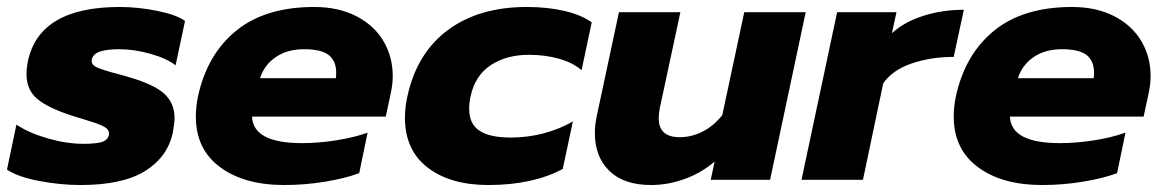

<svg xmlns="http://www.w3.org/2000/svg" viewBox="-33 -515 3333 550"><path d="M-13 -29 14 -158Q50 -134 104 -118.5Q158 -103 206 -103Q241 -103 258 -108Q275 -113 279 -128Q281 -140 272 -147.5Q263 -155 237.5 -163.5Q212 -172 178 -182Q106 -205 74.5 -231Q43 -257 43 -302Q43 -321 47 -340Q80 -495 310 -495Q362 -495 417 -484Q472 -473 497 -455L470 -328Q444 -348 397.5 -361Q351 -374 308 -374Q274 -374 254 -367.5Q234 -361 230 -345Q227 -330 244.5 -322Q262 -314 308 -302Q313 -301 319.5 -299Q326 -297 333 -295Q407 -274 437 -247Q467 -220 467 -177Q467 -162 462 -135Q447 -65 382.5 -25Q318 15 198 15Q140 15 79.5 3.5Q19 -8 -13 -29Z M528 -181Q528 -208 534 -238Q560 -359 643.5 -427Q727 -495 867 -495Q936 -495 987 -469Q1038 -443 1065 -398Q1092 -353 1092 -297Q1092 -273 1086 -246L1072 -181H689Q692 -105 832 -105Q879 -105 930 -113Q981 -121 1020 -135L996 -19Q956 -4 898 5.5Q840 15 782 15Q666 15 597 -36.5Q528 -88 528 -181ZM929 -291Q930 -297 930 -307Q930 -340 909 -357Q888 -374 838 -374Q790 -374 757 -351.5Q724 -329 712 -291Z M1127 -178Q1127 -208 1134 -239Q1161 -363 1250 -429Q1339 -495 1476 -495Q1536 -495 1584.5 -483.5Q1633 -472 1662 -451L1633 -314Q1607 -336 1567.5 -347Q1528 -358 1482 -358Q1418 -358 1373 -328.5Q1328 -299 1315 -239Q1311 -222 1311 -203Q1311 -160 1340.5 -140.5Q1370 -121 1430 -121Q1526 -121 1608 -167L1579 -31Q1493 15 1366 15Q1257 15 1192 -35Q1127 -85 1127 -178Z M1671 -134Q1671 -158 1677 -185L1740 -480H1916L1857 -205Q1854 -190 1854 -176Q1854 -122 1914 -122Q1948 -122 1979.5 -138Q2011 -154 2036 -185L2099 -480H2275L2173 0H2003L2014 -52Q1975 -19 1927.5 -2Q1880 15 1832 15Q1754 15 1712.5 -25.5Q1671 -66 1671 -134Z M2365 -480H2535L2522 -420Q2557 -452 2611.5 -469.5Q2666 -487 2728 -487L2699 -352Q2633 -352 2578 -333Q2523 -314 2497 -276L2439 0H2263Z M2699 -181Q2699 -208 2705 -238Q2731 -359 2814.5 -427Q2898 -495 3038 -495Q3107 -495 3158 -469Q3209 -443 3236 -398Q3263 -353 3263 -297Q3263 -273 3257 -246L3243 -181H2860Q2863 -105 3003 -105Q3050 -105 3101 -113Q3152 -121 3191 -135L3167 -19Q3127 -4 3069 5.5Q3011 15 2953 15Q2837 15 2768 -36.5Q2699 -88 2699 -181ZM3100 -291Q3101 -297 3101 -307Q3101 -340 3080 -357Q3059 -374 3009 -374Q2961 -374 2928 -351.5Q2895 -329 2883 -291Z"/></svg>

Font: Prompt
Style: Bold Italic
Weight: 700
Italic angle: -12°
Designer: Katatrad Team
Foundry: CadsonDemak
Version: Version 1.001